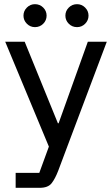

<svg xmlns="http://www.w3.org/2000/svg" viewBox="-20 -700 537 920"><path d="M55 200V128.3H168.3L214.2 2.5L5 -500H98.3L257.5 -109.2H260.8L400.8 -500H491.7L303.3 0L259.2 117.5Q244.2 156.7 227.1 178.3Q210 200 170 200ZM349.2 -570Q325.8 -570 309.6 -586.2Q293.3 -602.5 293.3 -625Q293.3 -647.5 309.6 -663.8Q325.8 -680 349.2 -680Q371.7 -680 387.9 -663.8Q404.2 -647.5 404.2 -625Q404.2 -602.5 387.9 -586.2Q371.7 -570 349.2 -570ZM147.5 -570Q125 -570 108.8 -586.2Q92.5 -602.5 92.5 -625Q92.5 -647.5 108.8 -663.8Q125 -680 147.5 -680Q170.8 -680 187.1 -663.8Q203.3 -647.5 203.3 -625Q203.3 -602.5 187.1 -586.2Q170.8 -570 147.5 -570Z"/></svg>

Font: Funnel Sans Light
Style: Regular
Weight: 400
Version: Version 1.000